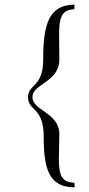

<svg xmlns="http://www.w3.org/2000/svg" viewBox="-20 -630 380 822"><path d="M299 172C301 174 298 152 298 152C241 152 232 114 232 48C232 18 234 -16 234 -56C234 -148 119 -156 119 -214C119 -273 234 -276 234 -376C234 -415 233 -450 233 -479C233 -549 241 -590 298 -590L299 -610C186 -610 165 -519 165 -376C165 -254 100 -271 100 -214C100 -154 167 -172 167 -47C167 90 188 172 299 172Z"/></svg>

Font: Cantique Normal
Style: Regular
Weight: 400
Designer: Sébastien Hayez
Foundry: Sébastien Hayez & Ariel Martín Pérez
Version: Version 1.000;hotconv 1.0.109;makeotfexe 2.5.65596